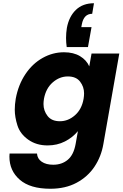

<svg xmlns="http://www.w3.org/2000/svg" viewBox="-20 -888 755 1183"><path d="M391 -598Q387 -626 387 -654Q387 -685 392 -716Q405 -786 447.5 -827Q490 -868 559 -868L548 -803Q496 -803 484 -737L481 -721H544L522 -598ZM374 -566Q433 -566 473 -542Q513 -518 530 -479L544 -558H715L617 -1Q604 76 562.5 138.5Q521 201 452 238Q383 275 290 275Q166 275 102 219.5Q38 164 38 77Q38 67 39 58H208Q210 90 237 108.5Q264 127 308 127Q361 127 397.5 96.5Q434 66 446 -1L460 -80Q428 -41 380 -16.5Q332 8 273 8Q204 8 154 -27.5Q104 -63 87.5 -115Q71 -167 71 -212Q71 -244 77 -280Q93 -366 136.5 -431Q180 -496 242.5 -531Q305 -566 374 -566ZM495 -279Q498 -297 498 -313Q498 -353 473.5 -385Q449 -417 398 -417Q347 -417 305 -380.5Q263 -344 251 -280Q248 -262 248 -247Q248 -206 273 -173.5Q298 -141 349 -141Q400 -141 442 -178Q484 -215 495 -279Z"/></svg>

Font: Fz Poppins
Style: Bold Italic
Weight: 700
Italic angle: -10°
Designer: Ninad Kale (Devanagari), Jonny Pinhorn (Latin)
Foundry: Indian Type Foundry
Version: Vit hóa bi Vntype.Com & FontZin.Com